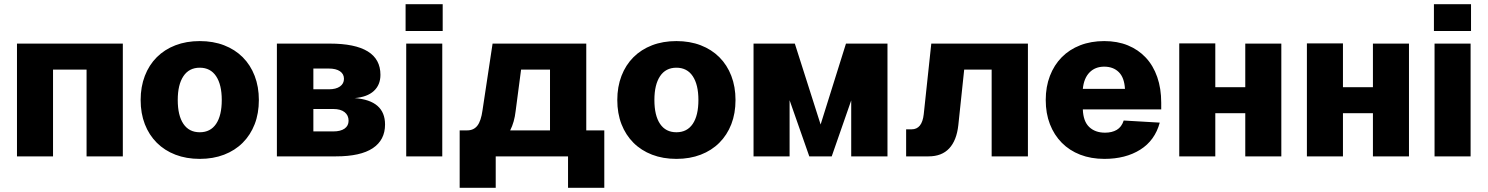

<svg xmlns="http://www.w3.org/2000/svg" viewBox="-20 -746 7097 916"><path d="M61 0V-538H566V0H393V-414H233V0Z M933 12Q869 12 817 -8Q765 -28 728 -65Q691 -102 671 -153.5Q651 -205 651 -269Q651 -332 671 -384Q691 -436 728 -473Q765 -510 817 -530Q869 -550 933 -550Q997 -550 1049 -530Q1101 -510 1138 -473Q1175 -436 1195 -384Q1215 -332 1215 -269Q1215 -205 1195 -153.5Q1175 -102 1138 -65Q1101 -28 1049 -8Q997 12 933 12ZM933 -115Q984 -115 1011 -155Q1038 -195 1038 -269Q1038 -342 1011 -382.5Q984 -423 933 -423Q882 -423 855 -382.5Q828 -342 828 -269Q828 -195 855 -155Q882 -115 933 -115Z M1301 0V-538H1553Q1795 -538 1795 -389Q1795 -341 1763.5 -312Q1732 -283 1672 -278Q1817 -267 1817 -152Q1817 -78 1758.5 -39Q1700 0 1583 0ZM1475 -320H1549Q1583 -320 1602 -333.5Q1621 -347 1621 -370Q1621 -393 1602 -406Q1583 -419 1549 -419H1475ZM1475 -119H1570Q1605 -119 1624 -132.5Q1643 -146 1643 -170Q1643 -196 1624 -211Q1605 -226 1570 -226H1475Z M1918 0V-538H2090V0ZM1915 -598V-726H2092V-598Z M2173 150V-124H2209Q2240 -124 2257.5 -146.5Q2275 -169 2282 -220L2330 -538H2777V-124H2863V150H2690V0H2345V150ZM2440 -216Q2434 -163 2414 -124H2604V-414H2466Z M3207 12Q3143 12 3091 -8Q3039 -28 3002 -65Q2965 -102 2945 -153.5Q2925 -205 2925 -269Q2925 -332 2945 -384Q2965 -436 3002 -473Q3039 -510 3091 -530Q3143 -550 3207 -550Q3271 -550 3323 -530Q3375 -510 3412 -473Q3449 -436 3469 -384Q3489 -332 3489 -269Q3489 -205 3469 -153.5Q3449 -102 3412 -65Q3375 -28 3323 -8Q3271 12 3207 12ZM3207 -115Q3258 -115 3285 -155Q3312 -195 3312 -269Q3312 -342 3285 -382.5Q3258 -423 3207 -423Q3156 -423 3129 -382.5Q3102 -342 3102 -269Q3102 -195 3129 -155Q3156 -115 3207 -115Z M3575 0V-538H3772L3895 -152L4016 -538H4214V0H4041V-267L3948 0H3841L3747 -268V0Z M4303 0V-129H4329Q4379 -129 4387 -201L4423 -538H4884V0H4711V-414H4580L4552 -149Q4544 -76 4508.5 -38Q4473 0 4410 0Z M5249 12Q5185 12 5133.5 -8Q5082 -28 5045.5 -65Q5009 -102 4989 -153.5Q4969 -205 4969 -269Q4969 -332 4989 -384Q5009 -436 5045.5 -473Q5082 -510 5133.5 -530Q5185 -550 5248 -550Q5311 -550 5361 -529.5Q5411 -509 5446.5 -471Q5482 -433 5501 -378.5Q5520 -324 5520 -256V-224H5146Q5148 -167 5176.5 -140Q5205 -113 5252 -113Q5285 -113 5308 -126.5Q5331 -140 5341 -171L5513 -161Q5490 -76 5420 -32Q5350 12 5249 12ZM5347 -322Q5344 -376 5317.5 -402Q5291 -428 5248 -428Q5205 -428 5178 -400.5Q5151 -373 5146 -322Z M5606 0V-539H5778V-330H5921V-538H6093V0H5921V-206H5778V0Z M6215 0V-539H6387V-330H6530V-538H6702V0H6530V-206H6387V0Z M6824 0V-538H6996V0ZM6821 -598V-726H6998V-598Z"/></svg>

Font: Geist ExtBd
Style: Regular
Weight: 400
Designer: Basement.studio, Andrés Briganti, Mateo Zaragoza
Foundry: Basement.studio, Vercel, Andrés Briganti, Guido Ferreyra, Mateo Zaragoza
Version: Version 1.401